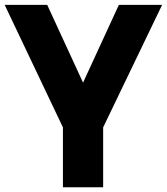

<svg xmlns="http://www.w3.org/2000/svg" viewBox="-50 -791 705 811"><path d="M300.8 -441.9 452.1 -770.5H634.8L385.7 -252.9V0H215.8V-252.9L-30.3 -770.5H149.4Z"/></svg>

Font: Nobile-bold
Style: Bold
Weight: 700
Version: Version 1.000;PS 001.000;hotconv 1.0.38